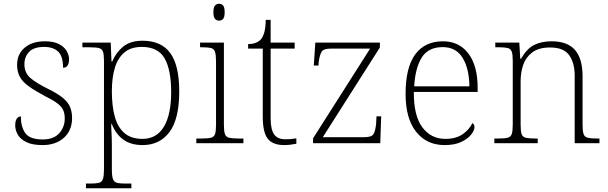

<svg xmlns="http://www.w3.org/2000/svg" viewBox="-20 -763 3241 1023"><path d="M207 10Q152 10 120 -6Q88 -22 74.5 -46Q61 -70 61 -95Q61 -112 65 -122.5Q69 -133 76 -138Q83 -143 91 -143Q91 -87 115 -53.5Q139 -20 208 -20Q266 -20 295.5 -53Q325 -86 325 -131Q325 -156 317.5 -174.5Q310 -193 288 -210.5Q266 -228 223 -249Q167 -279 133.5 -303Q100 -327 85.5 -354Q71 -381 71 -418Q71 -474 111 -508.5Q151 -543 220 -543Q265 -543 293.5 -528.5Q322 -514 335 -491.5Q348 -469 348 -447Q348 -426 340 -414Q332 -402 316 -402Q316 -464 289.5 -488.5Q263 -513 215 -513Q160 -513 135 -486.5Q110 -460 110 -421Q110 -375 142 -347.5Q174 -320 237 -289Q288 -264 315.5 -241Q343 -218 353.5 -192.5Q364 -167 364 -134Q364 -68 320.5 -29Q277 10 207 10Z M438 240V215H464Q492 215 507.5 211Q523 207 528.5 190.5Q534 174 534 139V-439Q534 -473 528.5 -488Q523 -503 506.5 -507Q490 -511 456 -511H419V-536H570L574 -435H578Q597 -482 635.5 -514Q674 -546 739 -546Q839 -546 887 -480.5Q935 -415 935 -276Q935 -129 883 -59.5Q831 10 740 10Q677 10 636.5 -19.5Q596 -49 575 -104H573Q572 -88 574 -59Q576 -30 576 18V140Q576 175 582 191Q588 207 603 211Q618 215 646 215H680V240ZM739 -23Q814 -23 853 -87.5Q892 -152 892 -272Q892 -391 857 -452Q822 -513 736 -513Q677 -513 642 -483Q607 -453 591.5 -400Q576 -347 576 -277Q576 -199 591.5 -142Q607 -85 643 -54Q679 -23 739 -23Z M1026 0V-25H1053Q1087 -25 1103.5 -29Q1120 -33 1125.5 -48Q1131 -63 1131 -97V-435Q1131 -471 1125.5 -487Q1120 -503 1104.5 -507Q1089 -511 1061 -511H1046V-536H1173V-98Q1173 -64 1178.5 -48.5Q1184 -33 1201 -29Q1218 -25 1251 -25H1277V0ZM1147 -653Q1134 -653 1125.5 -662.5Q1117 -672 1117 -698Q1117 -724 1125.5 -733.5Q1134 -743 1147 -743Q1161 -743 1169 -733.5Q1177 -724 1177 -698Q1177 -672 1169 -662.5Q1161 -653 1147 -653Z M1495 10Q1433 10 1406.5 -24Q1380 -58 1380 -142V-504H1302V-528Q1323 -528 1340 -534Q1357 -540 1368 -551Q1379 -562 1387 -586.5Q1395 -611 1396 -657H1422V-536H1550V-504H1422V-134Q1422 -73 1440.5 -47Q1459 -21 1500 -21Q1517 -21 1530 -22Q1543 -23 1559 -26V3Q1543 6 1527 8Q1511 10 1495 10Z M1648 0V-26L1952 -504H1744Q1705 -504 1694.5 -488.5Q1684 -473 1678 -433L1677 -414H1652L1660 -536H2004V-510L1700 -32H1921Q1959 -32 1969.5 -48Q1980 -64 1984 -104L1986 -143H2011L2006 0Z M2349 10Q2253 10 2197 -61Q2141 -132 2141 -262Q2141 -404 2192.5 -473.5Q2244 -543 2340 -543Q2426 -543 2475.5 -478Q2525 -413 2525 -294V-273H2185Q2184 -147 2230 -85Q2276 -23 2353 -23Q2409 -23 2444.5 -47.5Q2480 -72 2497 -107Q2502 -104 2505 -99Q2508 -94 2508 -86Q2508 -68 2490 -45.5Q2472 -23 2437 -6.5Q2402 10 2349 10ZM2481 -303Q2480 -397 2445 -454.5Q2410 -512 2339 -512Q2261 -512 2226.5 -455.5Q2192 -399 2187 -303Z M2614 0V-25H2634Q2668 -25 2684.5 -29Q2701 -33 2706.5 -48.5Q2712 -64 2712 -98V-439Q2712 -473 2706.5 -488Q2701 -503 2685.5 -507Q2670 -511 2642 -511H2619V-536H2747L2752 -450H2756Q2787 -504 2826 -523.5Q2865 -543 2919 -543Q3003 -543 3043.5 -497Q3084 -451 3084 -356V-98Q3084 -64 3089.5 -48.5Q3095 -33 3111.5 -29Q3128 -25 3161 -25H3174V0H3042V-361Q3042 -427 3013 -468.5Q2984 -510 2911 -510Q2850 -510 2815.5 -483.5Q2781 -457 2767.5 -416.5Q2754 -376 2754 -331V-97Q2754 -63 2759.5 -48Q2765 -33 2781.5 -29Q2798 -25 2831 -25H2845V0Z"/></svg>

Font: Noto Serif Khmer ExtraLight
Style: Regular
Weight: 250
Version: Version 2.003